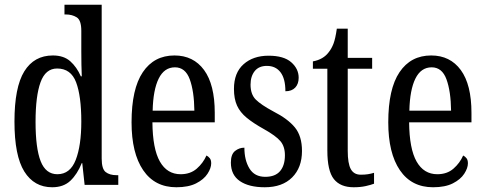

<svg xmlns="http://www.w3.org/2000/svg" viewBox="-20 -780 2047 810"><path d="M200 10Q124 10 82.5 -56.5Q41 -123 41 -267Q41 -412 82.5 -479Q124 -546 203 -546Q249 -546 276.5 -521.5Q304 -497 321 -458H325Q324 -481 323.5 -508Q323 -535 323 -563V-650Q323 -695 303.5 -707Q284 -719 258 -719H252V-760H409V-111Q409 -67 426 -54Q443 -41 471 -41H479V0H337L327 -92H325Q306 -45 277 -17.5Q248 10 200 10ZM222 -45Q276 -45 299.5 -105.5Q323 -166 323 -267Q323 -375 301 -433Q279 -491 221 -491Q172 -491 151 -433Q130 -375 130 -266Q130 -155 151.5 -100Q173 -45 222 -45Z M724 10Q633 10 584 -62Q535 -134 535 -264Q535 -405 582.5 -475.5Q630 -546 716 -546Q796 -546 841 -484.5Q886 -423 886 -304V-264H623Q624 -152 654.5 -98.5Q685 -45 742 -45Q783 -45 810 -68.5Q837 -92 851 -124Q859 -120 865 -112.5Q871 -105 871 -91Q871 -71 855.5 -47Q840 -23 807.5 -6.5Q775 10 724 10ZM800 -313Q799 -395 780.5 -445.5Q762 -496 718 -496Q673 -496 649.5 -448.5Q626 -401 624 -313Z M1097 10Q1030 10 992 -16Q954 -42 954 -94Q954 -129 971.5 -143Q989 -157 1011 -157Q1011 -104 1032.5 -69Q1054 -34 1099 -34Q1141 -34 1161.5 -58Q1182 -82 1182 -125Q1182 -162 1163 -184.5Q1144 -207 1094 -235Q1049 -260 1021 -283Q993 -306 980 -334.5Q967 -363 967 -405Q967 -473 1007.5 -509Q1048 -545 1113 -545Q1177 -545 1208.5 -517.5Q1240 -490 1240 -452Q1240 -426 1225.5 -410.5Q1211 -395 1184 -395Q1184 -448 1163.5 -475Q1143 -502 1106 -502Q1072 -502 1054.5 -480Q1037 -458 1037 -423Q1037 -382 1059 -360Q1081 -338 1133 -310Q1194 -279 1224 -242.5Q1254 -206 1254 -143Q1254 -73 1212.5 -31.5Q1171 10 1097 10Z M1472 10Q1416 10 1388.5 -24.5Q1361 -59 1361 -145V-490H1300V-521Q1344 -529 1367 -560Q1379 -575 1387 -596Q1395 -617 1401 -659H1447V-536H1550V-490H1447V-144Q1447 -90 1460 -66.5Q1473 -43 1502 -43Q1519 -43 1532 -45Q1545 -47 1558 -51V-5Q1545 0 1523 5Q1501 10 1472 10Z M1807 10Q1716 10 1667 -62Q1618 -134 1618 -264Q1618 -405 1665.5 -475.5Q1713 -546 1799 -546Q1879 -546 1924 -484.5Q1969 -423 1969 -304V-264H1706Q1707 -152 1737.5 -98.5Q1768 -45 1825 -45Q1866 -45 1893 -68.5Q1920 -92 1934 -124Q1942 -120 1948 -112.5Q1954 -105 1954 -91Q1954 -71 1938.5 -47Q1923 -23 1890.5 -6.5Q1858 10 1807 10ZM1883 -313Q1882 -395 1863.5 -445.5Q1845 -496 1801 -496Q1756 -496 1732.5 -448.5Q1709 -401 1707 -313Z"/></svg>

Font: Noto Serif Khmer ExtraCondensed
Style: Regular
Weight: 400
Width: 2
Designer: Danh Hong and the Monotype Design Team
Foundry: Monotype Imaging Inc.
Version: Version 2.004; ttfautohint (v1.8.4.7-5d5b)